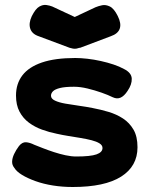

<svg xmlns="http://www.w3.org/2000/svg" viewBox="-20 -731 596 768"><path d="M271 17Q230 17 192 11Q154 5 122 -6.5Q90 -18 68 -31.5Q46 -45 37 -60Q28 -71 28.5 -85Q29 -99 36.5 -115Q44 -131 56 -147Q69 -163 84 -162Q99 -161 117 -152Q132 -146 152.5 -138Q173 -130 196 -122.5Q219 -115 242 -110Q265 -105 285 -105Q342 -105 366 -113.5Q390 -122 390 -139Q390 -150 378 -157.5Q366 -165 346.5 -170Q327 -175 303 -179Q279 -183 254 -187Q229 -191 207 -196Q177 -202 148 -212.5Q119 -223 95.5 -240.5Q72 -258 58 -284.5Q44 -311 44 -349Q44 -396 69.5 -429.5Q95 -463 147.5 -481Q200 -499 281 -499Q303 -499 329.5 -496Q356 -493 383 -487Q410 -481 434 -473Q458 -465 476 -455Q506 -440 507 -416.5Q508 -393 490 -367Q477 -347 462.5 -340.5Q448 -334 431 -342Q413 -351 386 -360.5Q359 -370 330 -377Q301 -384 276 -384Q240 -384 220 -379Q200 -374 192 -366Q184 -358 184 -348Q184 -336 200 -328.5Q216 -321 241.5 -316.5Q267 -312 296 -308Q325 -304 350 -299Q382 -293 414 -283.5Q446 -274 472 -257Q498 -240 514 -212.5Q530 -185 530 -142Q530 -66 464.5 -24.5Q399 17 271 17ZM279 -663 362 -702Q374 -707 388.5 -710Q403 -713 419.5 -705Q436 -697 451 -667Q466 -637 459 -616.5Q452 -596 423 -586L301 -540Q297 -540 291.5 -538Q286 -536 279 -536Q272 -536 266 -538Q260 -540 258 -540L135 -586Q108 -595 101 -616.5Q94 -638 107 -666Q122 -696 137 -704.5Q152 -713 165.5 -711Q179 -709 189 -705Z"/></svg>

Font: Fredoka SemiExpanded SemiBold
Style: Regular
Weight: 600
Width: 6
Designer: Ben Nathan
Foundry: Milena B. Brandão, Ben Nathan
Version: Version 2.001